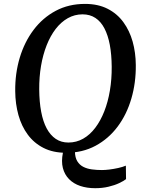

<svg xmlns="http://www.w3.org/2000/svg" viewBox="-20 -773 748 984"><path d="M468 191.5Q425.5 191.5 391.2 180Q357 168.5 334 145.2Q311 122 302.2 88Q293.5 54 302.5 9.5L364 3Q364.5 34.5 376.2 53.5Q388 72.5 407.2 82.2Q426.5 92 451.2 95.2Q476 98.5 502.5 98.5Q518.5 98.5 540.8 95.8Q563 93 585.8 88Q608.5 83 625 76L626 145Q614 154.5 590.8 165.5Q567.5 176.5 536 184Q504.5 191.5 468 191.5ZM318.5 10Q252 10 203.2 -14.8Q154.5 -39.5 122.5 -82.8Q90.5 -126 74.5 -183.2Q58.5 -240.5 58 -306Q57 -396.5 81.2 -477.2Q105.5 -558 152.2 -620Q199 -682 265.5 -717.5Q332 -753 416 -753Q482.5 -753 531.5 -728Q580.5 -703 612.2 -659.5Q644 -616 659.8 -559.8Q675.5 -503.5 676 -440Q677 -349 653.2 -267.8Q629.5 -186.5 583 -124.2Q536.5 -62 469.8 -26Q403 10 318.5 10ZM330.5 -42.5Q371.5 -42.5 406.2 -62.2Q441 -82 468.2 -118Q495.5 -154 514.5 -202.5Q533.5 -251 543.2 -309Q553 -367 552.5 -431Q552 -493.5 542.8 -543Q533.5 -592.5 515.2 -627.5Q497 -662.5 469 -681Q441 -699.5 403 -699.5Q362.5 -699.5 327.5 -679.8Q292.5 -660 265.2 -624.5Q238 -589 219 -540.8Q200 -492.5 190.2 -435Q180.5 -377.5 181 -314.5Q181.5 -251 191 -200.5Q200.5 -150 219.2 -115Q238 -80 265.8 -61.2Q293.5 -42.5 330.5 -42.5Z"/></svg>

Font: Merriweather 20pt Medium
Style: Italic
Weight: 500
Italic angle: -7.8°
Version: Version 2.101